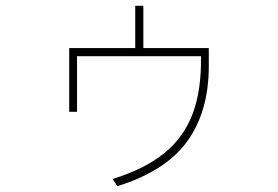

<svg xmlns="http://www.w3.org/2000/svg" viewBox="-20 -573 960 663"><path d="M701 -345Q701 -188 626.5 -85Q552 18 385 70L369 45Q479 11 546.5 -43.5Q614 -98 645 -179.5Q676 -261 674 -379H246V-187H219V-407H447V-553H475V-407H701Z"/></svg>

Font: LINE Seed Sans KR Thin
Style: Regular
Weight: 250
Designer: LINE BX Design & Sandoll Inc & Dalton Maag Ltd
Foundry: Sandoll Inc.
Version: Version 1.000